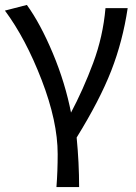

<svg xmlns="http://www.w3.org/2000/svg" viewBox="-21 -560 552 779"><path d="M300 199H208Q213 135 213 65Q213 -67 148 -235.5Q83 -404 -1 -517L88 -540Q143 -464 193.5 -343.5Q244 -223 268 -99H265Q317 -197 357 -304.5Q397 -412 407 -527H497Q477 -393 430.5 -273.5Q384 -154 290 -2Q300 101 300 199Z"/></svg>

Font: LXGW 975 Gothic SC
Style: Regular
Weight: 400
Version: Version 2.01;February 25, 2021